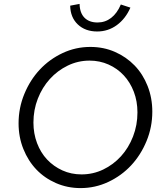

<svg xmlns="http://www.w3.org/2000/svg" viewBox="-20 -951 835 982"><path d="M75 0ZM759 -380Q759 -301 729.5 -229.5Q700 -158 650.5 -105Q601 -52 534 -20.5Q467 11 392 11Q325 11 266.5 -14.5Q208 -40 166 -84Q124 -128 99.5 -189Q75 -250 75 -320Q75 -399 104.5 -470.5Q134 -542 183.5 -595Q233 -648 300 -679.5Q367 -711 442 -711Q510 -711 568 -685.5Q626 -660 668.5 -616Q711 -572 735 -511Q759 -450 759 -380ZM683 -376Q683 -433 664.5 -481.5Q646 -530 613 -565.5Q580 -601 535 -621Q490 -641 438 -641Q379 -641 326.5 -615.5Q274 -590 235 -547Q196 -504 173.5 -446.5Q151 -389 151 -324Q151 -268 169.5 -219Q188 -170 221 -135Q254 -100 299 -79.5Q344 -59 397 -59Q456 -59 508 -84Q560 -109 599 -152Q638 -195 660.5 -253Q683 -311 683 -376ZM479 -836Q518 -836 548.5 -859.5Q579 -883 598 -928L647 -912Q622 -855 577.5 -822.5Q533 -790 477 -790Q416 -790 378 -826Q340 -862 339 -922L387 -931Q388 -885 412 -860.5Q436 -836 479 -836Z"/></svg>

Font: Red Hat Text
Style: Italic
Weight: 400
Italic angle: -12°
Designer: Pentagram / MCKL
Foundry: Pentagram / MCKL
Version: Version 1.005; Red Hat Text Italic